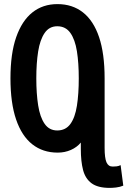

<svg xmlns="http://www.w3.org/2000/svg" viewBox="-20 -729 621 936"><path d="M515 187Q457 187 426.5 164.5Q396 142 385 100Q374 58 374 -3V-34Q355 -11 325.5 2Q296 15 261 15Q189 15 137.5 -25.5Q86 -66 58.5 -146.5Q31 -227 31 -347Q31 -468 59 -548Q87 -628 138 -668.5Q189 -709 260 -709Q333 -709 384.5 -668.5Q436 -628 463 -548Q490 -468 490 -347V-8Q490 41 499 62Q508 83 529 83Q538 83 548 82Q558 81 568 76L581 176Q564 183 546 185Q528 187 515 187ZM259 -93Q300 -93 323 -124.5Q346 -156 355 -213.5Q364 -271 364 -347Q364 -422 355 -479Q346 -536 323 -568.5Q300 -601 259 -601Q220 -601 197.5 -568Q175 -535 166 -478Q157 -421 157 -347Q157 -273 166 -215.5Q175 -158 197.5 -125.5Q220 -93 259 -93Z"/></svg>

Font: Ubuntu Sans Mono SemiBold
Style: Regular
Weight: 600
Monospace: yes
Designer: Dalton Maag Ltd
Foundry: Dalton Maag Ltd
Version: Version 1.006